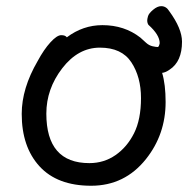

<svg xmlns="http://www.w3.org/2000/svg" viewBox="-20 -573 605 617"><path d="M267.1 -48.8Q314 -48.8 351.1 -74.5Q388.2 -100.1 410.6 -144.5Q433.1 -189 433.1 -257.8Q433.1 -325.7 402.1 -372.8Q371.1 -419.9 301 -419.9Q231 -419.9 179.9 -353.5Q128.9 -287.1 128.9 -208Q128.9 -48.8 267.1 -48.8ZM272.9 23.9Q164.1 23.9 106.9 -38.6Q49.8 -101.1 49.8 -207Q49.8 -289.1 101.1 -377Q121.1 -414.1 142.1 -437Q163.1 -460 176.8 -460Q189.9 -460 194.8 -453.1Q246.6 -492.2 309.1 -492.2Q379.9 -492.2 431.2 -452.1Q439.9 -444.3 449.5 -435.5Q459 -426.8 470.5 -424.3Q481.9 -421.9 486.8 -421.9Q490.7 -421.9 493.2 -434.1Q493.2 -460.9 457 -493.2Q453.1 -499 453.1 -507.8Q453.1 -511.7 455.6 -520.8Q458 -529.8 471.9 -541.5Q485.8 -553.2 498 -553.2Q514.2 -553.2 523.9 -537.1Q564.9 -481 564.9 -439Q564.9 -375 524.9 -349.1Q510.7 -339.4 501 -338.9Q512.2 -301.8 512.2 -245.1Q512.2 -141.1 449.2 -62Q380.9 23.9 272.9 23.9Z"/></svg>

Font: LXGW WenKai Screen R
Style: Regular
Weight: 400
Designer: Fontworks Inc.
Version: Version 1.235;May 31, 2022